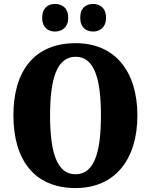

<svg xmlns="http://www.w3.org/2000/svg" viewBox="-20 -944 765 974"><path d="M453 -784C484 -784 518 -803 518 -854C518 -906 484 -924 453 -924C418 -924 387 -906 387 -854C387 -803 418 -784 453 -784ZM259 -784C292 -784 326 -803 326 -854C326 -906 292 -924 259 -924C226 -924 194 -906 194 -854C194 -803 226 -784 259 -784ZM363 10C565 10 677 -137 677 -358C677 -580 565 -725 364 -725C151 -725 48 -580 48 -359C48 -137 151 10 363 10ZM363 -60C269 -60 234 -170 234 -358C234 -546 269 -656 364 -656C458 -656 492 -546 492 -358C492 -170 458 -60 363 -60Z"/></svg>

Font: Noto Serif Georgian Condensed Black
Style: Regular
Weight: 900
Width: 3
Designer: Monotype Design Team, Akaki Razmadze
Foundry: Google LLC
Version: Version 2.003